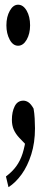

<svg xmlns="http://www.w3.org/2000/svg" viewBox="-20 -589 179 804"><path d="M15.6 194.8 4.9 149.9Q31.7 129.9 48.3 106.9Q64.9 84 74.5 54Q84 23.9 89.8 -17.6L98.1 26.9L61 -11.7Q45.4 -28.3 37.6 -46.1Q29.8 -64 29.8 -87.4Q29.8 -120.6 41.5 -144Q53.2 -167.5 78.1 -167.5Q88.9 -167.5 99.4 -160.4Q109.9 -153.3 120.6 -134.3Q124 -115.2 125.2 -93.5Q126.5 -71.8 126.5 -51.8Q126.5 8.3 111.1 57.1Q95.7 106 70.6 140.9Q45.4 175.8 15.6 194.8ZM55.7 -397.5Q34.2 -397.5 20.5 -423.1Q6.8 -448.7 6.8 -482.9Q6.8 -518.6 21 -543.9Q35.2 -569.3 55.7 -569.3Q77.1 -569.3 91.6 -544.4Q106 -519.5 106 -482.9Q106 -447.8 91.6 -422.6Q77.1 -397.5 55.7 -397.5Z"/></svg>

Font: Scarab Serif
Style: Condensed
Weight: 400
Designer: John Roberts
Foundry: Scarab
Version: 1.0